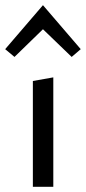

<svg xmlns="http://www.w3.org/2000/svg" viewBox="-35 -722 332 742"><path d="M92 -409 171 -423V0H92ZM-15 -532 131 -702 277 -532 242 -502 131 -609 21 -502Z"/></svg>

Font: Ysabeau Medium
Style: Regular
Weight: 500
Designer: Christian Thalmann (Catharsis Fonts)
Version: Version 0.003